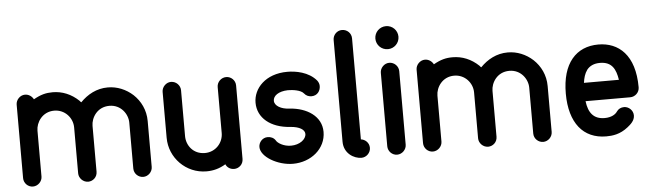

<svg xmlns="http://www.w3.org/2000/svg" viewBox="-46 -882 3601 1055"><g transform="rotate(-5 1754.5 -354.5)"><path d="M145 -477.1C135.7 -495.1 117.7 -506.8 98.1 -506.8C70.8 -506.8 47.9 -482.4 47.9 -456.1V-303.7V-50.8C47.9 -23.4 70.3 0 98.1 0C126.5 0 149.4 -24.4 149.4 -50.8V-303.7C149.4 -349.1 184.6 -405.3 250.5 -405.3C308.6 -405.3 351.6 -357.4 351.6 -303.7V-50.8C351.6 -24.4 374.5 0 402.8 0C428.7 0 453.1 -20.5 453.1 -50.8V-303.7C453.1 -347.2 486.3 -405.3 554.7 -405.3C618.7 -405.3 655.8 -350.6 655.8 -303.7V-50.8C655.8 -21.5 680.2 0 706.5 0C733.9 0 757.3 -23.4 757.3 -50.8V-303.7C757.3 -364.3 731.4 -415.5 692.9 -451.7C654.3 -486.8 606 -506.8 554.7 -506.8C492.7 -506.8 442.4 -478.5 402.8 -438C399.4 -440.4 396.5 -443.8 394 -447.3C353 -486.3 303.7 -506.8 250.5 -506.8C213.4 -506.8 184.6 -499.5 145 -477.1Z M1161.6 -29.8C1169.9 -9.8 1189 0 1208 0C1233.9 0 1258.3 -20.5 1258.3 -50.8V-202.6V-456.1C1258.3 -485.4 1233.9 -506.8 1208 -506.8C1179.7 -506.8 1156.7 -483.4 1156.7 -456.1V-202.6C1156.7 -147.9 1113.8 -101.1 1055.7 -101.1C990.7 -101.1 954.6 -152.3 954.6 -202.6V-456.1C954.6 -483.4 931.6 -506.8 903.3 -506.8C876 -506.8 853 -482.4 853 -456.1V-202.6C853 -92.3 942.4 0 1055.7 0C1092.8 0 1127 -8.8 1161.6 -29.8Z M1705.1 -443.4C1662.1 -495.1 1589.4 -506.3 1544.9 -506.3C1424.3 -506.3 1356.4 -430.7 1356.4 -352.1C1356.4 -268.1 1427.2 -210 1534.7 -203.1C1585.4 -199.7 1614.3 -181.2 1614.3 -157.7C1614.3 -127.4 1577.6 -100.1 1530.3 -100.1C1488.8 -100.1 1456.1 -122.1 1449.2 -136.2C1439.5 -151.4 1423.3 -158.2 1406.2 -158.2C1375.5 -158.2 1356.4 -131.8 1356.4 -107.9C1356.4 -53.2 1449.2 0 1532.7 0C1632.3 0 1714.8 -67.4 1714.8 -160.2C1714.8 -247.1 1634.8 -297.4 1541 -303.7C1492.7 -305.2 1457.5 -326.7 1457.5 -354C1457.5 -380.9 1486.3 -403.8 1539.1 -405.3C1566.4 -405.3 1610.8 -399.4 1626 -379.9C1636.2 -367.2 1649.9 -360.8 1666 -360.8C1698.2 -360.8 1715.8 -386.2 1715.8 -413.1C1715.8 -423.3 1712.4 -433.6 1705.1 -443.4Z M1814 -96.7C1814 -32.7 1868.2 0 1910.2 0C1937.5 0 1960.9 -23.4 1960.9 -50.8C1960.9 -79.6 1938 -98.6 1915.5 -101.1V-658.2C1915.5 -687.5 1892.1 -709 1864.3 -709C1835.9 -709 1814 -685.5 1814 -658.2Z M2056.6 -50.8C2056.6 -23.4 2079.1 0 2106.9 0C2135.3 0 2158.2 -24.4 2158.2 -50.8V-456.1C2158.2 -483.4 2135.3 -506.8 2106.9 -506.8C2079.6 -506.8 2056.6 -482.4 2056.6 -456.1ZM2106.9 -582C2142.1 -582 2170.4 -610.4 2170.4 -645.5C2170.4 -680.7 2142.1 -709 2106.9 -709C2071.3 -709 2043 -680.7 2043 -645.5C2043 -610.4 2071.3 -582 2106.9 -582Z M2351.1 -477.1C2341.8 -495.1 2323.7 -506.8 2304.2 -506.8C2276.9 -506.8 2253.9 -482.4 2253.9 -456.1V-303.7V-50.8C2253.9 -23.4 2276.4 0 2304.2 0C2332.5 0 2355.5 -24.4 2355.5 -50.8V-303.7C2355.5 -349.1 2390.6 -405.3 2456.5 -405.3C2514.6 -405.3 2557.6 -357.4 2557.6 -303.7V-50.8C2557.6 -24.4 2580.6 0 2608.9 0C2634.8 0 2659.2 -20.5 2659.2 -50.8V-303.7C2659.2 -347.2 2692.4 -405.3 2760.7 -405.3C2824.7 -405.3 2861.8 -350.6 2861.8 -303.7V-50.8C2861.8 -21.5 2886.2 0 2912.6 0C2939.9 0 2963.4 -23.4 2963.4 -50.8V-303.7C2963.4 -364.3 2937.5 -415.5 2898.9 -451.7C2860.4 -486.8 2812 -506.8 2760.7 -506.8C2698.7 -506.8 2648.4 -478.5 2608.9 -438C2605.5 -440.4 2602.5 -443.8 2600.1 -447.3C2559.1 -486.3 2509.8 -506.8 2456.5 -506.8C2419.4 -506.8 2390.6 -499.5 2351.1 -477.1Z M3330.6 -131.3C3321.3 -116.7 3298.8 -101.1 3260.3 -101.1C3200.2 -101.1 3171.4 -137.7 3163.6 -202.6H3410.2C3436.5 -202.6 3460.9 -224.1 3460.9 -253.4C3460.9 -431.6 3372.1 -506.8 3260.3 -506.8C3199.2 -506.8 3148.9 -485.4 3113.8 -442.9C3078.6 -400.4 3059.1 -337.4 3059.1 -253.4C3059.1 -171.9 3078.1 -108.9 3112.3 -65.9C3146.5 -22.9 3197.3 0 3260.3 0C3294.4 0 3336.9 -4.4 3380.9 -39.6C3398.4 -53.7 3421.4 -72.8 3421.4 -101.6C3421.4 -130.4 3396.5 -151.9 3371.6 -151.9C3354 -151.9 3339.8 -144.5 3330.6 -131.3ZM3188.5 -374.5C3204.1 -394 3227.5 -405.3 3260.3 -405.3C3326.7 -405.3 3347.2 -362.8 3356.4 -303.7H3163.6C3167.5 -330.6 3173.3 -353.5 3188.5 -374.5Z"/></g></svg>

Font: LOB TGL 0-17
Style: Regular
Weight: 400
Designer: Peter Wiegel + adaptations and expanded glyphset by Studio LOB
Foundry: Peter Wiegel + adaptations and expanded glyphset by Studio LOB
Version: Version 1.003;Glyphs 3.1.2 (3151)